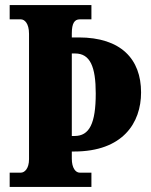

<svg xmlns="http://www.w3.org/2000/svg" viewBox="-20 -734 593 754"><path d="M18 0H339V-56H293C277 -56 262 -74 262 -111V-139H271C462 -139 534 -251 534 -371C534 -502 455 -587 289 -587H262V-603C262 -643 273 -658 293 -658H339V-714H18V-658H62C76 -658 94 -643 94 -601V-109C94 -71 76 -56 62 -56H18ZM273 -200H262V-524H275C334 -524 356 -472 356 -367C356 -249 331 -200 273 -200Z"/></svg>

Font: Noto Serif Myanmar ExtraCondensed Black
Style: Regular
Weight: 900
Width: 2
Designer: Ben Mitchell and the Monotype Design Team
Foundry: Monotype Imaging Inc.
Version: Version 2.106